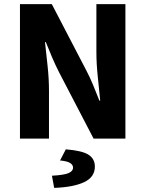

<svg xmlns="http://www.w3.org/2000/svg" viewBox="-20 -672 705 931"><path d="M76.8 0V-651.8H231.3L398.2 -331Q415.6 -298 431.3 -260.2Q446.9 -222.5 461.9 -184.1H465.9Q460.8 -237.1 454.1 -300.2Q447.4 -363.3 447.4 -420.6V-651.8H588.1V0H433.7L266.8 -320.8Q249.9 -353.8 233.5 -391.8Q217.2 -429.8 202.2 -467.7H198.2Q204.2 -414.4 210.8 -351.9Q217.5 -289.4 217.5 -231.1V0ZM242.7 239.1 231.8 180.1Q290.3 176.8 312.3 167.4Q334.2 158 334.2 140.9Q334.2 126.8 319.4 118Q304.6 109.1 271.1 106.1L299.2 52.1Q379.6 58.6 409.8 78.7Q440 98.7 440 135.6Q440 186.7 388.1 211.2Q336.2 235.7 242.7 239.1Z"/></svg>

Font: Source Sans 3
Style: Regular
Weight: 200
Designer: Paul D. Hunt
Foundry: Adobe
Version: Version 3.046;hotconv 1.0.118;makeotfexe 2.5.65603